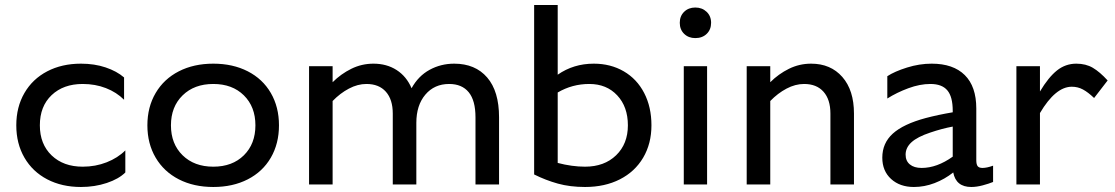

<svg xmlns="http://www.w3.org/2000/svg" viewBox="-20 -736 4448 766"><path d="M303 10Q227 10 168.5 -20.5Q110 -51 77.5 -107Q45 -163 45 -236Q45 -309 77.5 -365Q110 -421 168.5 -451.5Q227 -482 303 -482Q357 -482 401.5 -467Q446 -452 475 -427V-338Q445 -368 402.5 -384.5Q360 -401 310 -401Q233 -401 186 -356.5Q139 -312 139 -236Q139 -161 186 -116Q233 -71 310 -71Q361 -71 405.5 -88.5Q450 -106 480 -136V-48Q454 -22 406 -6Q358 10 303 10Z M1093 -236Q1093 -163 1060.5 -107Q1028 -51 968.5 -20.5Q909 10 831 10Q753 10 693.5 -20.5Q634 -51 601 -107Q568 -163 568 -236Q568 -309 601 -365Q634 -421 693.5 -451.5Q753 -482 831 -482Q909 -482 968.5 -451.5Q1028 -421 1060.5 -365Q1093 -309 1093 -236ZM999 -236Q999 -310 953 -355.5Q907 -401 831 -401Q755 -401 708.5 -355.5Q662 -310 662 -236Q662 -162 708.5 -116.5Q755 -71 831 -71Q907 -71 953 -116.5Q999 -162 999 -236Z M1772 -401Q1713 -401 1677 -358.5Q1641 -316 1641 -246V0H1547V-283Q1547 -339 1519.5 -370Q1492 -401 1442 -401Q1407 -401 1372 -382.5Q1337 -364 1307 -333V0H1213V-472H1307V-408Q1340 -441 1381.5 -461.5Q1423 -482 1470 -482Q1523 -482 1562.5 -456.5Q1602 -431 1622 -384Q1649 -433 1694 -457.5Q1739 -482 1792 -482Q1876 -482 1923.5 -427Q1971 -372 1971 -268V0H1877V-268Q1877 -335 1850 -368Q1823 -401 1772 -401Z M2205 -716V-438Q2268 -482 2349 -482Q2416 -482 2468.5 -451.5Q2521 -421 2550 -365Q2579 -309 2579 -236Q2579 -163 2546 -107Q2513 -51 2453 -20.5Q2393 10 2314 10Q2254 10 2205.5 -3.5Q2157 -17 2111 -40V-716ZM2314 -71Q2391 -71 2438 -116.5Q2485 -162 2485 -236Q2485 -310 2442.5 -355.5Q2400 -401 2331 -401Q2263 -401 2205 -367V-86Q2262 -71 2314 -71Z M2754 -706Q2727 -706 2709.5 -689Q2692 -672 2692 -645Q2692 -618 2709.5 -601Q2727 -584 2754 -584Q2782 -584 2799.5 -601Q2817 -618 2817 -645Q2817 -672 2799 -689Q2781 -706 2754 -706ZM2801 0H2708V-472H2801Z M3053 -472V-408Q3086 -441 3127.5 -461.5Q3169 -482 3216 -482Q3294 -482 3340.5 -429Q3387 -376 3387 -283V0H3293V-283Q3293 -339 3265.5 -370Q3238 -401 3188 -401Q3153 -401 3118 -382.5Q3083 -364 3053 -333V0H2959V-472Z M3783 -48Q3749 -21 3708.5 -5.5Q3668 10 3626 10Q3570 10 3535 -22Q3500 -54 3500 -107Q3500 -165 3542 -203Q3584 -241 3673 -265Q3722 -278 3781 -288V-294Q3781 -350 3759.5 -375.5Q3738 -401 3692 -401Q3650 -401 3604 -384Q3558 -367 3520 -343V-432Q3549 -451 3598.5 -466.5Q3648 -482 3697 -482Q3783 -482 3829 -436.5Q3875 -391 3875 -303V-97Q3875 -80 3880.5 -73Q3886 -66 3900 -66Q3917 -66 3942 -75V-10Q3925 -3 3900.5 3.5Q3876 10 3855 10Q3794 10 3783 -48ZM3657 -66Q3718 -66 3781 -111V-231Q3738 -223 3691 -207Q3640 -190 3616.5 -168.5Q3593 -147 3593 -119Q3593 -94 3610 -80Q3627 -66 3657 -66Z M4035 0V-472H4129V-371Q4163 -428 4197 -455Q4231 -482 4274 -482Q4312 -482 4340 -465.5Q4368 -449 4399 -415L4345 -345Q4321 -368 4300.5 -379Q4280 -390 4256 -390Q4191 -390 4129 -285V0Z"/></svg>

Font: Madhuban
Style: Regular
Weight: 400
Designer: jaikishan Patel
Foundry: MagicType
Version: Version 1.000